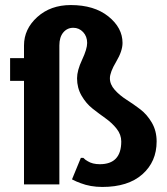

<svg xmlns="http://www.w3.org/2000/svg" viewBox="-20 -730 660 760"><path d="M385 10Q338 10 299 -5Q282 -11 265 -20L300 -105H310Q320 -95 327 -92Q346 -80 375 -80Q460 -80 460 -170Q460 -197 442 -220Q424 -243 398 -261.5Q372 -280 346.5 -300Q321 -320 303 -351Q285 -382 285 -420Q285 -451 305 -493.5Q325 -536 325 -560Q325 -586 309 -603Q293 -620 270 -620Q246 -620 230.5 -601.5Q215 -583 215 -550V0H75V-410H20V-500H75V-550Q75 -615 127.5 -662.5Q180 -710 260 -710Q353 -710 409 -665Q465 -620 465 -560Q465 -528 440 -486Q415 -444 415 -420Q415 -396 434 -374.5Q453 -353 480.5 -335.5Q508 -318 535 -297.5Q562 -277 581 -244.5Q600 -212 600 -170Q600 -90 543.5 -40Q487 10 385 10Z"/></svg>

Font: Scada
Style: Bold
Weight: 700
Designer: Jovanny Lemonad
Foundry: Jovanny Lemonad
Version: Version 4.100;PS 004.100;hotconv 1.0.88;makeotf.lib2.5.64775